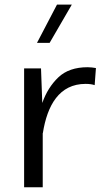

<svg xmlns="http://www.w3.org/2000/svg" viewBox="-20 -796 447 816"><path d="M137.2 -613.8H190.9L285.2 -776.4H222.2ZM82.5 0H161.6V-230.5L162.1 -230C180.7 -348.6 231.9 -439.5 343.8 -439.5C359.9 -439.5 373 -437.5 382.3 -434.1L387.7 -506.8C376.5 -508.8 364.3 -510.3 352.1 -510.3C299.8 -510.3 258.3 -496.1 228 -467.3C197.8 -438.5 174.8 -401.9 159.7 -358.4L154.3 -505.4H82.5Z"/></svg>

Font: Estedad Regular
Style: Regular
Weight: 400
Designer: Amin Abedi
Version: Version 7.3